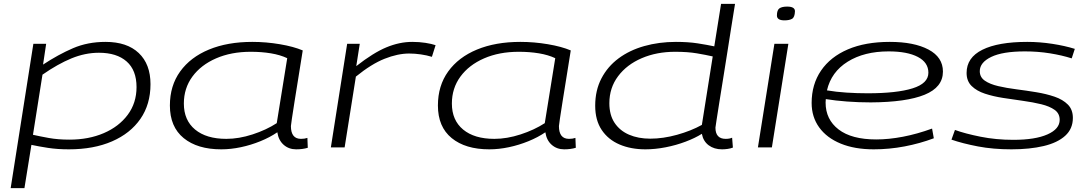

<svg xmlns="http://www.w3.org/2000/svg" viewBox="-20 -760 5621 990"><path d="M35 210 152 -534H218L202 -427Q281 -479 356.5 -511.5Q432 -544 524 -544Q635 -544 695.5 -486.5Q756 -429 756 -326Q756 -222 704 -147Q652 -72 557.5 -31Q463 10 335 10Q276 10 227.5 2.5Q179 -5 142 -13L106 210ZM338 -40Q437 -40 515 -73.5Q593 -107 638.5 -168Q684 -229 684 -311Q684 -398 633 -443Q582 -488 490 -488Q419 -488 348.5 -459Q278 -430 199 -375L150 -65Q185 -57 232 -48.5Q279 -40 338 -40Z M1507 10Q1469 10 1442.5 -13.5Q1416 -37 1410 -78Q1372 -52 1323 -32Q1274 -12 1222 -1Q1170 10 1121 10Q998 10 927 -48Q856 -106 856 -216Q856 -318 909 -391.5Q962 -465 1057.5 -504.5Q1153 -544 1281 -544Q1352 -544 1423 -532Q1494 -520 1541 -500Q1530 -431 1519 -362.5Q1508 -294 1499 -238Q1490 -182 1485 -147.5Q1480 -113 1480 -110Q1480 -44 1532 -44Q1551 -44 1565 -49L1567 2Q1541 10 1507 10ZM1407 -125 1461 -460Q1425 -477 1377 -485Q1329 -493 1273 -493Q1172 -493 1094 -459Q1016 -425 972 -365Q928 -305 928 -226Q928 -140 986 -92Q1044 -44 1147 -44Q1212 -44 1282.5 -67Q1353 -90 1407 -125Z M1835 -534 1817 -419Q1905 -488 1972.5 -516Q2040 -544 2106 -544Q2142 -544 2174 -539Q2206 -534 2226 -527L2207 -467Q2181 -475 2150 -479.5Q2119 -484 2090 -484Q2031 -484 1963 -457Q1895 -430 1815 -365L1757 0H1686L1770 -534Z M2889 10Q2851 10 2824.5 -13.5Q2798 -37 2792 -78Q2754 -52 2705 -32Q2656 -12 2604 -1Q2552 10 2503 10Q2380 10 2309 -48Q2238 -106 2238 -216Q2238 -318 2291 -391.5Q2344 -465 2439.5 -504.5Q2535 -544 2663 -544Q2734 -544 2805 -532Q2876 -520 2923 -500Q2912 -431 2901 -362.5Q2890 -294 2881 -238Q2872 -182 2867 -147.5Q2862 -113 2862 -110Q2862 -44 2914 -44Q2933 -44 2947 -49L2949 2Q2923 10 2889 10ZM2789 -125 2843 -460Q2807 -477 2759 -485Q2711 -493 2655 -493Q2554 -493 2476 -459Q2398 -425 2354 -365Q2310 -305 2310 -226Q2310 -140 2368 -92Q2426 -44 2529 -44Q2594 -44 2664.5 -67Q2735 -90 2789 -125Z M3703 10Q3662 10 3634 -11Q3606 -32 3599 -70Q3564 -48 3515 -29.5Q3466 -11 3412 -0.5Q3358 10 3308 10Q3233 10 3174.5 -15Q3116 -40 3082.5 -90Q3049 -140 3049 -215Q3049 -294 3081 -355.5Q3113 -417 3169.5 -459Q3226 -501 3302 -522.5Q3378 -544 3465 -544Q3529 -544 3577 -536.5Q3625 -529 3663 -521L3698 -740H3770Q3770 -740 3764.5 -706Q3759 -672 3750 -615.5Q3741 -559 3730.5 -491.5Q3720 -424 3709 -356.5Q3698 -289 3689 -232Q3680 -175 3674.5 -139.5Q3669 -104 3669 -102Q3669 -44 3722 -44Q3742 -44 3755 -50L3759 1Q3746 6 3731 8Q3716 10 3703 10ZM3333 -45Q3399 -45 3471 -65Q3543 -85 3599 -116L3655 -469Q3620 -477 3573 -485Q3526 -493 3461 -493Q3366 -493 3289 -460Q3212 -427 3167 -367Q3122 -307 3122 -228Q3122 -167 3149 -126.5Q3176 -86 3223.5 -65.5Q3271 -45 3333 -45Z M4039 -726Q4079 -726 4079 -702Q4078 -671 4064 -663Q4050 -655 4025 -655Q3986 -655 3986 -680Q3986 -708 3999 -717Q4012 -726 4039 -726ZM3888 0 3973 -534H4045L3960 0Z M4795 -47Q4723 -20 4644 -5Q4565 10 4485 10Q4387 10 4315 -19.5Q4243 -49 4204 -103Q4165 -157 4165 -229Q4165 -325 4213.5 -396Q4262 -467 4352 -505.5Q4442 -544 4568 -544Q4693 -544 4767.5 -504.5Q4842 -465 4842 -391Q4842 -310 4747.5 -271.5Q4653 -233 4470 -232Q4408 -232 4347.5 -236.5Q4287 -241 4238 -249Q4237 -240 4237 -231Q4237 -144 4304 -92.5Q4371 -41 4498 -41Q4563 -41 4636 -55Q4709 -69 4786 -97ZM4562 -495Q4436 -495 4351 -442Q4266 -389 4244 -294Q4291 -286 4345 -282.5Q4399 -279 4454 -279Q4604 -279 4685.5 -304.5Q4767 -330 4767 -385Q4767 -438 4712.5 -466.5Q4658 -495 4562 -495Z M4886 -40 4904 -90Q4956 -71 5036 -55Q5116 -39 5205 -39Q5318 -39 5381 -67Q5444 -95 5444 -142Q5444 -175 5418 -193.5Q5392 -212 5349 -222.5Q5306 -233 5255 -240Q5204 -247 5152.5 -255Q5101 -263 5058.5 -277Q5016 -291 4990 -316.5Q4964 -342 4964 -384Q4964 -463 5045.5 -503.5Q5127 -544 5277 -544Q5341 -544 5406 -534Q5471 -524 5522 -508L5506 -459Q5456 -475 5394 -485Q5332 -495 5265 -495Q5150 -495 5091 -466.5Q5032 -438 5032 -393Q5032 -362 5058 -344Q5084 -326 5127 -316Q5170 -306 5221 -299.5Q5272 -293 5323.5 -284.5Q5375 -276 5417.5 -261.5Q5460 -247 5486 -221Q5512 -195 5512 -152Q5512 -96 5472.5 -60Q5433 -24 5361.5 -7Q5290 10 5195 10Q5101 10 5022.5 -5Q4944 -20 4886 -40Z"/></svg>

Font: Georama ExtraExtended Light
Style: Italic
Weight: 300
Width: 8
Italic angle: -9°
Designer: Jean-Baptiste Levee
Foundry: Production Type
Version: Version 1.000